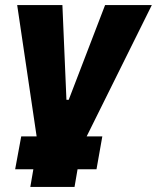

<svg xmlns="http://www.w3.org/2000/svg" viewBox="-20 -540 621 760"><path d="M125 0H64L40 130H112L100 200H275L287 130H362L385 0H323L581 -520H396L252 -145H243L227 -520H48Z"/></svg>

Font: Fixel Text 20240404 ExtraBold
Style: Italic
Weight: 800
Width: 4
Italic angle: -10°
Designer: AlfaBravo + MacPaw
Foundry: Kyrylo Tkachov, Marchela Mozhyna, Serhii Makarenko, Maria Weinstein, Zakhar Kryvoshyya
Version: Version 1.211;Glyphs 3.2 (3225)